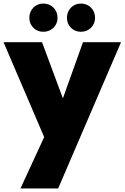

<svg xmlns="http://www.w3.org/2000/svg" viewBox="-25 -800 705 1087"><path d="M331.1 -243.2 444.8 -561H660.2L304.2 267.1H90.8L225.1 -23.9L-4.9 -561H212.9ZM220.2 -620.1Q186.5 -620.1 163.8 -642.8Q141.1 -665.5 141.1 -699.2Q141.1 -733.4 163.8 -756.6Q186.5 -779.8 220.2 -779.8Q254.9 -779.8 277.8 -756.6Q300.8 -733.4 300.8 -699.2Q300.8 -665.5 277.6 -642.8Q254.4 -620.1 220.2 -620.1ZM433.1 -620.1Q399.4 -620.1 376.7 -642.8Q354 -665.5 354 -699.2Q354 -733.4 376.7 -756.6Q399.4 -779.8 433.1 -779.8Q467.3 -779.8 490.2 -756.8Q513.2 -733.9 513.2 -699.2Q513.2 -665.5 490.2 -642.8Q467.3 -620.1 433.1 -620.1Z"/></svg>

Font: Poppins ExtraBold
Style: Regular
Weight: 800
Designer: Ninad Kale (Devanagari), Jonny Pinhorn (Latin)
Foundry: Indian Type Foundry
Version: Version 3.200;PS 1.000;hotconv 16.6.54;makeotf.lib2.5.65590